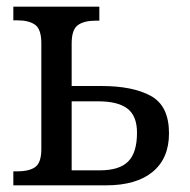

<svg xmlns="http://www.w3.org/2000/svg" viewBox="-20 -556 570 576"><path d="M20 -42H31Q69 -42 86.5 -55.5Q104 -69 104 -109V-426Q104 -468 85.5 -481.5Q67 -495 32 -495H20V-536H278V-494H267Q232 -494 213.5 -480.5Q195 -467 195 -426V-298H284Q379 -298 433 -268Q487 -238 487 -156Q487 -81 438 -40.5Q389 0 298 0H20ZM280 -45Q338 -45 364.5 -71.5Q391 -98 391 -158Q391 -208 362.5 -230Q334 -252 275 -252H195V-45Z"/></svg>

Font: Noto Serif Narrow
Style: Regular
Weight: 400
Width: 4
Designer: Monotype Design Team
Foundry: Monotype Imaging Inc.
Version: Version 1.001